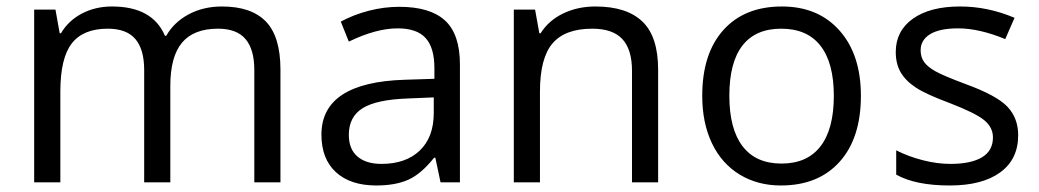

<svg xmlns="http://www.w3.org/2000/svg" viewBox="-20 -565 3221 595"><path d="M768.1 0V-348.1Q768.1 -412.1 740.7 -444.1Q713.4 -476.1 655.8 -476.1Q580.1 -476.1 543.9 -432.6Q507.8 -389.2 507.8 -298.8V0H426.8V-348.1Q426.8 -412.1 399.4 -444.1Q372.1 -476.1 314 -476.1Q237.8 -476.1 202.4 -430.4Q167 -384.8 167 -280.8V0H85.9V-535.2H151.9L165 -461.9H168.9Q191.9 -501 233.6 -522.9Q275.4 -544.9 327.1 -544.9Q452.6 -544.9 491.2 -454.1H495.1Q519 -496.1 564.5 -520.5Q609.9 -544.9 668 -544.9Q758.8 -544.9 804 -498.3Q849.1 -451.7 849.1 -349.1V0Z M1345.2 0 1329.1 -76.2H1325.2Q1285.2 -25.9 1245.4 -8.1Q1205.6 9.8 1146 9.8Q1066.4 9.8 1021.2 -31.2Q976.1 -72.3 976.1 -147.9Q976.1 -310.1 1235.4 -317.9L1326.2 -320.8V-354Q1326.2 -417 1299.1 -447Q1272 -477.1 1212.4 -477.1Q1145.5 -477.1 1061 -436L1036.1 -498Q1075.7 -519.5 1122.8 -531.7Q1169.9 -543.9 1217.3 -543.9Q1313 -543.9 1359.1 -501.5Q1405.3 -459 1405.3 -365.2V0ZM1162.1 -57.1Q1237.8 -57.1 1281 -98.6Q1324.2 -140.1 1324.2 -214.8V-263.2L1243.2 -259.8Q1146.5 -256.3 1103.8 -229.7Q1061 -203.1 1061 -147Q1061 -103 1087.6 -80.1Q1114.3 -57.1 1162.1 -57.1Z M1938.5 0V-346.2Q1938.5 -411.6 1908.7 -443.8Q1878.9 -476.1 1815.4 -476.1Q1731.4 -476.1 1692.4 -430.7Q1653.3 -385.3 1653.3 -280.8V0H1572.3V-535.2H1638.2L1651.4 -461.9H1655.3Q1680.2 -501.5 1725.1 -523.2Q1770 -544.9 1825.2 -544.9Q1921.9 -544.9 1970.7 -498.3Q2019.5 -451.7 2019.5 -349.1V0Z M2647.9 -268.1Q2647.9 -137.2 2582 -63.7Q2516.1 9.8 2399.9 9.8Q2328.1 9.8 2272.5 -23.9Q2216.8 -57.6 2186.5 -120.6Q2156.2 -183.6 2156.2 -268.1Q2156.2 -398.9 2221.7 -471.9Q2287.1 -544.9 2403.3 -544.9Q2515.6 -544.9 2581.8 -470.2Q2647.9 -395.5 2647.9 -268.1ZM2240.2 -268.1Q2240.2 -165.5 2281.2 -111.8Q2322.3 -58.1 2401.9 -58.1Q2481.4 -58.1 2522.7 -111.6Q2564 -165 2564 -268.1Q2564 -370.1 2522.7 -423.1Q2481.4 -476.1 2400.9 -476.1Q2321.3 -476.1 2280.8 -423.8Q2240.2 -371.6 2240.2 -268.1Z M3135.3 -146Q3135.3 -71.3 3079.6 -30.8Q3023.9 9.8 2923.3 9.8Q2816.9 9.8 2757.3 -23.9V-99.1Q2795.9 -79.6 2840.1 -68.4Q2884.3 -57.1 2925.3 -57.1Q2988.8 -57.1 3022.9 -77.4Q3057.1 -97.7 3057.1 -139.2Q3057.1 -170.4 3030 -192.6Q3002.9 -214.8 2924.3 -245.1Q2849.6 -272.9 2818.1 -293.7Q2786.6 -314.5 2771.2 -340.8Q2755.9 -367.2 2755.9 -403.8Q2755.9 -469.2 2809.1 -507.1Q2862.3 -544.9 2955.1 -544.9Q3041.5 -544.9 3124 -509.8L3095.2 -443.8Q3014.6 -477.1 2949.2 -477.1Q2891.6 -477.1 2862.3 -459Q2833 -440.9 2833 -409.2Q2833 -387.7 2844 -372.6Q2855 -357.4 2879.4 -343.8Q2903.8 -330.1 2973.1 -304.2Q3068.4 -269.5 3101.8 -234.4Q3135.3 -199.2 3135.3 -146Z"/></svg>

Font: f01899195
Style: Regular
Weight: 400
Foundry: Ascender Corporation
Version: Version 1.10